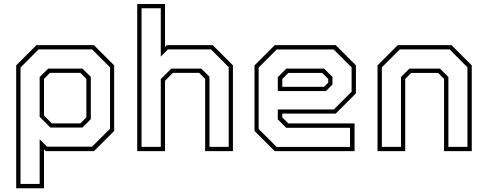

<svg xmlns="http://www.w3.org/2000/svg" viewBox="-20 -770 2478 978"><path d="M62.5 189V-437L165.5 -540H458.5L561.5 -437V-103L458.5 0H213.5L204 -10V189ZM84.5 167H182V-60.5L219.5 -23H449L540.5 -114V-427L449 -518.5H176.5L84.5 -426ZM244 -141.5H389.5L420 -172V-368L389.5 -399H234.5L204 -368V-181.5ZM236.5 -120.5 182 -175V-377.5L225.5 -420.5H400L442.5 -378.5V-163L400 -120.5Z M679 0V-749.5H820.5V-530.5L830 -540H1063.5L1166.5 -437V0H1025V-368L994.5 -399H860.5L820.5 -358.5V0ZM701 -22H799V-367L852.5 -420.5H1005L1047 -379.5V-22H1145V-428L1054.5 -518.5H835.5L799 -482V-728H701Z M1690 -540 1793 -437V-294.5L1690 -191.5H1418V-172L1448.5 -141.5H1786V0H1379.5L1276.5 -103V-437L1379.5 -540ZM1631 -420.5 1673.5 -378V-340L1640 -306H1395V-377L1438.5 -420.5ZM1679.5 -518H1389.5L1297.5 -426V-113L1389 -21.5H1763V-119H1438L1395 -162V-212.5H1680.5L1771 -303V-427ZM1621 -398.5H1448.5L1418 -368V-328H1631L1652 -349V-368Z M1903 0V-437L2006 -540H2280L2383 -437V0H2242V-368L2211.5 -398.5H2074.5L2044 -368V0ZM1925 -22H2022.5V-378L2065.5 -420.5H2221L2264 -378V-22H2361V-427L2270 -518.5H2016.5L1925 -427Z"/></svg>

Font: Tourney Thin ExtraLight
Style: Regular
Weight: 250
Version: Version 1.015